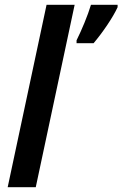

<svg xmlns="http://www.w3.org/2000/svg" viewBox="-20 -780 510 800"><path d="M299 -612V-600H370C408 -645 451 -708 470 -750V-760H359C346 -716 320 -654 299 -612ZM12 0H129L291 -760H174Z"/></svg>

Font: Noto Sans SemiCondensed SemiBold
Style: Italic
Weight: 600
Width: 4
Italic angle: -12°
Designer: Monotype Design Team
Foundry: Monotype Imaging Inc.
Version: Version 2.013